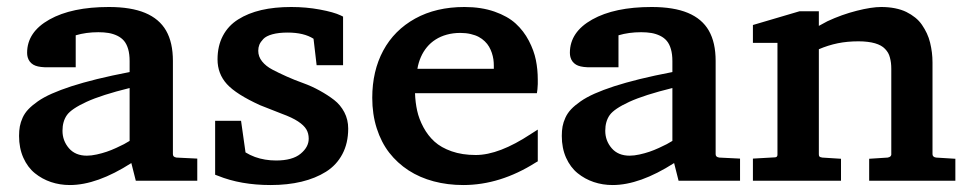

<svg xmlns="http://www.w3.org/2000/svg" viewBox="-20 -514 2757 546"><path d="M157.7 -142.1Q157.7 -113.8 176 -92.5Q194.3 -71.3 227.1 -71.3Q239.7 -71.3 255.1 -74.7Q270.5 -78.1 283.4 -82.5Q296.4 -86.9 310.3 -93.3Q324.2 -99.6 332.5 -104Q340.8 -108.4 348.6 -113.3V-263.7Q269 -244.1 226.1 -224.4Q183.1 -204.6 170.4 -186.8Q157.7 -168.9 157.7 -142.1ZM57.1 -363.8Q57.1 -422.9 120.6 -458.5Q184.1 -494.1 289.6 -494.1Q352.5 -494.1 392.8 -477.3Q433.1 -460.4 452.4 -426.8Q471.7 -393.1 471.7 -340.8V-75.7Q471.7 -71.8 473.9 -69.3Q476.1 -66.9 481.9 -65.9L541 -63V0H366.2L353.5 -50.3Q255.9 12.2 178.7 12.2Q150.4 12.2 125 3.7Q99.6 -4.9 79.1 -21.5Q58.6 -38.1 46.4 -65.4Q34.2 -92.8 34.2 -127.4Q34.2 -142.6 36.4 -154.5Q38.6 -166.5 44.4 -179.4Q50.3 -192.4 60.8 -203.4Q71.3 -214.4 87.6 -225.8Q104 -237.3 127.7 -247.8Q151.4 -258.3 182.9 -268.6Q214.4 -278.8 255.9 -289.1Q297.4 -299.3 348.6 -309.1V-340.3Q348.6 -359.9 344.5 -374.3Q340.3 -388.7 332.8 -397.7Q325.2 -406.7 313.5 -412.4Q301.8 -418 288.8 -420.2Q275.9 -422.4 259.8 -422.4Q242.2 -422.4 226.1 -420.2Q210 -418 195.3 -413.6V-322.8H106.4Q85.4 -323.7 74.7 -330.1Q62.5 -337.4 58.6 -351.6Q57.1 -357.4 57.1 -363.8Z M808.1 -494.1Q850.6 -494.1 889.9 -486.8Q929.2 -479.5 948.7 -470.2L955.6 -466.8V-328.6H880.4L871.6 -403.8Q844.2 -421.4 797.9 -421.4Q772.5 -421.4 754.6 -416.5Q736.8 -411.6 728.8 -403.1Q720.7 -394.5 717.5 -386.7Q714.4 -378.9 714.4 -369.6Q714.4 -353 725.3 -339.4Q736.3 -325.7 754.4 -316.2Q772.5 -306.6 795.4 -296.4Q818.4 -286.1 842.3 -277.6Q866.2 -269 889.2 -256.3Q912.1 -243.7 930.2 -229.7Q948.2 -215.8 959.2 -194.8Q970.2 -173.8 970.2 -148.4Q970.2 -106.9 953.6 -75.7Q937 -44.4 907 -25.6Q877 -6.8 837.4 2.7Q797.9 12.2 749.5 12.2Q664.6 12.2 599.6 -14.2L591.8 -17.1V-170.4H665.5L678.2 -80.6Q690.9 -72.8 705.1 -67.6Q719.2 -62.5 734.1 -60.1Q749 -57.6 765.1 -57.6Q811.5 -57.6 834.7 -76.7Q857.9 -95.7 857.9 -119.6Q857.9 -134.8 851.1 -146.2Q844.2 -157.7 827.6 -168.7Q811 -179.7 781.7 -190.4L719.7 -214.8Q651.9 -245.6 625.2 -274.9Q598.6 -304.2 598.6 -345.2Q598.6 -383.3 613.8 -412.1Q628.9 -440.9 657.2 -458.7Q685.5 -476.6 723.1 -485.4Q760.7 -494.1 808.1 -494.1Z M1160.2 -249Q1161.1 -222.7 1166.3 -199.2Q1171.4 -175.8 1184.1 -152.1Q1196.8 -128.4 1215.6 -111.3Q1234.4 -94.2 1264.4 -83.7Q1294.4 -73.2 1333 -73.2Q1399.4 -73.2 1490.2 -133.3L1509.3 -145.5V-55.2L1503.4 -51.8Q1402.3 12.2 1297.4 12.2Q1252.9 12.2 1213.4 1.7Q1173.8 -8.8 1141.8 -29.5Q1109.9 -50.3 1086.9 -79.8Q1064 -109.4 1051.3 -149.2Q1038.6 -189 1038.6 -235.8Q1038.6 -312 1069.8 -370.1Q1101.1 -428.2 1160.6 -461.2Q1220.2 -494.1 1300.8 -494.1Q1348.6 -494.1 1386.2 -481Q1423.8 -467.8 1446.5 -447Q1469.2 -426.3 1483.9 -398.2Q1498.5 -370.1 1503.9 -343.3Q1509.3 -316.4 1509.3 -287.6V-274.9Q1509.3 -269 1508.3 -259.8L1506.8 -249ZM1384.3 -327.1Q1384.3 -336.4 1383.1 -345.2Q1381.8 -354 1378.7 -363.5Q1375.5 -373 1370.8 -381.1Q1366.2 -389.2 1358.6 -396.5Q1351.1 -403.8 1341.6 -408.9Q1332 -414.1 1318.6 -417.2Q1305.2 -420.4 1289.1 -420.4Q1268.6 -420.4 1250.7 -415.5Q1232.9 -410.6 1218.8 -401.6Q1204.6 -392.6 1194.1 -379.9Q1183.6 -367.2 1176.8 -351.6Q1169.9 -335.9 1167 -318.4H1384.3Z M1701.2 -142.1Q1701.2 -113.8 1719.5 -92.5Q1737.8 -71.3 1770.5 -71.3Q1783.2 -71.3 1798.6 -74.7Q1814 -78.1 1826.9 -82.5Q1839.8 -86.9 1853.8 -93.3Q1867.7 -99.6 1876 -104Q1884.3 -108.4 1892.1 -113.3V-263.7Q1812.5 -244.1 1769.5 -224.4Q1726.6 -204.6 1713.9 -186.8Q1701.2 -168.9 1701.2 -142.1ZM1600.6 -363.8Q1600.6 -422.9 1664.1 -458.5Q1727.5 -494.1 1833 -494.1Q1896 -494.1 1936.3 -477.3Q1976.6 -460.4 1995.8 -426.8Q2015.1 -393.1 2015.1 -340.8V-75.7Q2015.1 -71.8 2017.3 -69.3Q2019.5 -66.9 2025.4 -65.9L2084.5 -63V0H1909.7L1897 -50.3Q1799.3 12.2 1722.2 12.2Q1693.8 12.2 1668.5 3.7Q1643.1 -4.9 1622.6 -21.5Q1602.1 -38.1 1589.8 -65.4Q1577.6 -92.8 1577.6 -127.4Q1577.6 -142.6 1579.8 -154.5Q1582 -166.5 1587.9 -179.4Q1593.8 -192.4 1604.2 -203.4Q1614.7 -214.4 1631.1 -225.8Q1647.5 -237.3 1671.1 -247.8Q1694.8 -258.3 1726.3 -268.6Q1757.8 -278.8 1799.3 -289.1Q1840.8 -299.3 1892.1 -309.1V-340.3Q1892.1 -359.9 1887.9 -374.3Q1883.8 -388.7 1876.2 -397.7Q1868.7 -406.7 1856.9 -412.4Q1845.2 -418 1832.3 -420.2Q1819.3 -422.4 1803.2 -422.4Q1785.6 -422.4 1769.5 -420.2Q1753.4 -418 1738.8 -413.6V-322.8H1649.9Q1628.9 -323.7 1618.2 -330.1Q1606 -337.4 1602.1 -351.6Q1600.6 -357.4 1600.6 -363.8Z M2514.6 -317.9Q2514.6 -327.1 2513.7 -335Q2512.7 -342.8 2510.7 -350.3Q2508.8 -357.9 2505.4 -363.8Q2502 -369.6 2496.8 -375Q2491.7 -380.4 2484.6 -384.3Q2477.5 -388.2 2468.3 -390.9Q2459 -393.6 2447.3 -395Q2435.5 -396.5 2421.4 -396.5Q2389.2 -396.5 2362.1 -390.9Q2335 -385.3 2308.6 -374V-75.2Q2308.6 -70.8 2310.3 -68.8Q2312 -66.9 2318.4 -65.9L2371.6 -62.5V0H2121.1V-63L2181.2 -66.4Q2184.6 -66.4 2186.5 -67.1Q2188.5 -67.9 2189.5 -69.1Q2190.4 -70.3 2190.7 -71.8Q2190.9 -73.2 2190.9 -75.2V-392.1H2121.1V-442.9L2253.4 -481.9H2308.6V-440.4L2333 -453.6Q2374 -472.7 2416.3 -483.4Q2458.5 -494.1 2485.8 -494.1Q2506.8 -494.1 2525.1 -490.5Q2543.5 -486.8 2557.4 -480Q2571.3 -473.1 2582.5 -464.1Q2593.8 -455.1 2601.8 -443.4Q2609.9 -431.6 2615.7 -419.2Q2621.6 -406.7 2625 -392.6Q2628.4 -378.4 2630.1 -364.7Q2631.8 -351.1 2631.8 -336.4V-75.7Q2631.8 -67.4 2642.1 -65.9L2696.8 -62.5V0H2451.7V-62.5L2504.4 -65.9Q2507.3 -66.4 2509.3 -67.4Q2511.2 -68.4 2512.2 -69.3Q2513.2 -70.3 2513.9 -71.8Q2514.6 -73.2 2514.6 -74Q2514.6 -74.7 2514.6 -75.2Z"/></svg>

Font: TAML ThiruValluvar
Style: Bold
Weight: 400
Version: Version 0.271; dev 7ad24fM